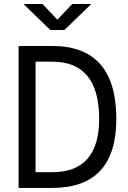

<svg xmlns="http://www.w3.org/2000/svg" viewBox="-20 -918 626 938"><path d="M70.8 0V-693.4H234.9Q548.3 -693.4 548.3 -336.9Q548.3 0 234.9 0ZM153.8 -76.7H234.9Q464.4 -76.7 464.4 -336.9Q464.4 -616.7 234.9 -616.7H153.8ZM225.6 -771.5 94.7 -898.4H187.5L260.3 -821.8L333 -898.4H425.8L294.9 -771.5Z"/></svg>

Font: Cascadia Mono NF SemiLight
Style: Regular
Weight: 350
Monospace: yes
Designer: Aaron Bell
Foundry: Saja Typeworks
Version: Version 2404.023; ttfautohint (v1.8.4)